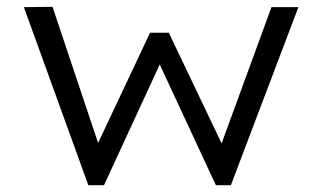

<svg xmlns="http://www.w3.org/2000/svg" viewBox="-20 -543 946 563"><path d="M239 0 50 -522 134 -523 278 -93 254 -95 420 -447H475L643 -95L619 -93L776 -522H855L657 0H613L426 -402L472 -405L285 0Z"/></svg>

Font: Lexend Giga Light
Style: Regular
Weight: 300
Version: Version 1.007